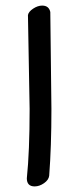

<svg xmlns="http://www.w3.org/2000/svg" viewBox="-20 -666 275 687"><path d="M131 -646Q115 -646 98.5 -635Q82 -624 80 -612L86 -276Q86 -124 76 -28Q76 1 104 1Q121 1 137.5 -10.5Q154 -22 156 -37Q164 -141 164 -276L160 -623Q155 -646 131 -646Z"/></svg>

Font: Patrick Hand SC
Style: Regular
Weight: 400
Designer: Patrick Wagesreiter
Foundry: Patrick Wagesreiter
Version: Version 2.001; ttfautohint (v1.8.2)